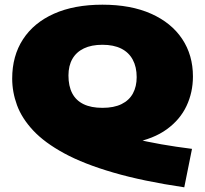

<svg xmlns="http://www.w3.org/2000/svg" viewBox="-20 -623 875 819"><path d="M766 176Q590 150 463.8 113.2Q337.5 76.5 253.8 31Q170 -14.5 121.5 -66.5Q73 -118.5 52.5 -174.5Q32 -230.5 32 -288Q32 -384.5 78 -455.2Q124 -526 210.2 -564.5Q296.5 -603 417 -603Q538 -603 624.5 -564.5Q711 -526 757 -457Q803 -388 803 -297Q803 -229 775.5 -170.8Q748 -112.5 691.5 -71.5Q635 -30.5 548.5 -14.2Q462 2 344 -14L425 -67Q484.5 -48 544.8 -33.2Q605 -18.5 668 -7.5Q731 3.5 799 12ZM417 -163Q466 -163 498.5 -179Q531 -195 547 -224.5Q563 -254 563 -294Q563 -337.5 546.2 -368.5Q529.5 -399.5 497 -415.8Q464.5 -432 417 -432Q370 -432 337.8 -416.5Q305.5 -401 288.8 -371.8Q272 -342.5 272 -301Q272 -256 288 -225.2Q304 -194.5 336.2 -178.8Q368.5 -163 417 -163Z"/></svg>

Font: Encode Sans SC Expanded Black
Style: Regular
Weight: 900
Width: 7
Designer: Multiple Designers
Foundry: Impallari Type
Version: Version 3.002